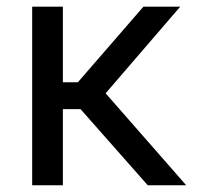

<svg xmlns="http://www.w3.org/2000/svg" viewBox="-20 -548 596 568"><path d="M218.3 -225.1H166V0H75.2V-528.3H166V-304.7H210.4L404.3 -528.3H513.2L292.5 -272L530.8 0H417Z"/></svg>

Font: APIMedia Roboto
Style: Regular
Weight: 400
Designer: Google
Version: Version 2.137; 2017